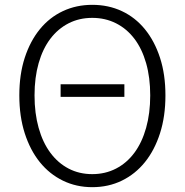

<svg xmlns="http://www.w3.org/2000/svg" viewBox="-20 -762 766 795"><path d="M231 -413H495V-361H231ZM362 13Q296 13 240.5 -14Q185 -41 145 -90.5Q105 -140 82.5 -210Q60 -280 60 -367Q60 -454 82.5 -523Q105 -592 145 -641Q185 -690 240.5 -716Q296 -742 362 -742Q429 -742 484.5 -716Q540 -690 580 -641Q620 -592 642.5 -523Q665 -454 665 -367Q665 -280 642.5 -210Q620 -140 580 -90.5Q540 -41 484.5 -14Q429 13 362 13ZM362 -41Q416 -41 460.5 -64Q505 -87 536.5 -129.5Q568 -172 585 -232.5Q602 -293 602 -367Q602 -441 585 -500.5Q568 -560 536.5 -601.5Q505 -643 460.5 -665.5Q416 -688 362 -688Q308 -688 264 -665.5Q220 -643 188.5 -601.5Q157 -560 140 -500.5Q123 -441 123 -367Q123 -293 140 -232.5Q157 -172 188.5 -129.5Q220 -87 264 -64Q308 -41 362 -41Z"/></svg>

Font: Kinto Sans Light
Style: Regular
Weight: 300
Designer: Authors: Ryoko NISHIZUKA  (kana & ideographs); Paul D. Hunt (Latin, Greek & Cyrillic); Wenlong ZHANG  (bopomofo); Sandol
Foundry: Adobe Systems Incorporated, ookami Inc.
Version: Version 0.001